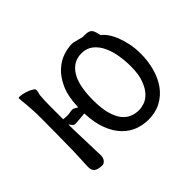

<svg xmlns="http://www.w3.org/2000/svg" viewBox="-134 -939 1268 1268"><g transform="rotate(-45 500.0 -305.5)"><path d="M237.8 -288.1V-301.8Q247.6 -288.6 249 -286.1Q253.9 -280.3 257.8 -276.4Q263.2 -271 269.5 -271Q291 -271 321.3 -274.4Q352.1 -277.8 359.4 -277.8H363.8V-273.4Q367.7 -187.5 391.1 -125.5Q416 -60.5 457 -19.5Q492.7 16.1 536.6 33.2Q584 51.3 634.8 51.3Q702.1 51.3 753.4 23.4Q804.7 -4.4 838.4 -51.5Q872.1 -98.6 889.4 -161.4Q906.7 -224.1 906.7 -293.9Q906.7 -344.2 897.5 -388.7Q888.2 -433.1 874 -469.2Q851.6 -523.9 820.8 -555.2Q814 -562 805.7 -567.9Q798.3 -602.1 791.5 -615.7Q787.6 -624 782.2 -628.9Q774.4 -636.7 760.5 -639.9Q746.6 -643.1 725.1 -643.1Q722.7 -642.1 718.3 -642.1Q710.9 -642.1 680.7 -650.9Q651.9 -659.2 643.6 -660.4Q635.3 -661.6 630.9 -661.6Q593.3 -661.6 548.8 -647.2Q504.4 -632.8 464.4 -596.9Q424.3 -561 396 -499.3Q367.7 -437.5 363.8 -342.8L363.3 -335.4L339.8 -348.6Q332 -353 325.2 -353Q317.9 -353 308.1 -351.1Q291.5 -347.2 274.4 -347.2Q255.4 -347.2 237.8 -349.6V-473.6Q237.8 -532.2 241.7 -566.9Q242.7 -578.1 245.4 -586.2Q248 -594.2 248.8 -600.6Q249.5 -606.9 249.5 -614.3Q249.5 -617.7 244.9 -622.1Q240.2 -626.5 231.4 -631.8Q210.9 -643.6 187 -650.6Q163.1 -657.7 143.6 -659.2Q141.6 -659.2 139.9 -659.2Q138.2 -659.2 135.7 -659.2Q130.9 -658.7 129.6 -657.5Q128.4 -656.2 128.4 -654.3Q128.4 -643.1 130.4 -627.4Q132.3 -611.8 134.3 -588.9Q136.2 -565.9 138.2 -533.4Q140.1 -501 140.1 -449.2Q140.1 -397.5 139.2 -324.7L137.2 -172.9Q135.3 -127.9 134.3 -85.7Q133.3 -43.5 131.3 -22Q130.9 -15.6 130.9 -10.7Q130.9 20.5 147.9 34.2Q166.5 48.3 207 48.3Q220.7 48.3 233.2 33.7Q245.6 19 245.6 -5.9Q238.3 -236.8 238.3 -247.1Q237.8 -267.1 237.8 -288.1ZM801.3 -282.2Q801.3 -206.1 783.2 -158.7Q764.6 -108.4 736.3 -80.1Q712.4 -56.2 685.1 -46.9Q655.8 -37.6 634.8 -37.6Q602.5 -37.6 572.3 -49.8Q541 -62 517.6 -92Q494.1 -122.1 480.2 -172.6Q466.3 -223.1 466.3 -299.8Q466.3 -436 509.3 -503.9Q553.2 -572.8 630.9 -572.8Q679.2 -572.8 712.9 -545.4Q745.6 -518.6 765.1 -476.3Q784.7 -434.1 793 -382.8Q801.3 -331.5 801.3 -282.2Z"/></g></svg>

Font: Bakudai
Style: Light
Weight: 300
Version: Version 1.48